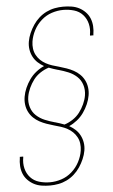

<svg xmlns="http://www.w3.org/2000/svg" viewBox="-64 -873 627 1065"><g transform="rotate(-5 250.0 -340.0)"><path d="M171 151Q147 151 124.5 147.5Q102 144 82.5 134Q63 124 47.5 108Q32 92 24 72Q16 52 14.5 29Q13 6 17 -17V-22H36V-17Q30 14 37 43.5Q44 73 63.5 94.5Q83 116 112 124.5Q141 133 172 133Q204 133 236 122.5Q268 112 294 89Q320 66 336 35.5Q352 5 357 -27Q360 -47 357.5 -66.5Q355 -86 346 -102.5Q337 -119 324 -131.5Q311 -144 294.5 -153Q278 -162 259.5 -168Q241 -174 222 -179Q201 -185 181 -192Q161 -199 142.5 -209Q124 -219 109 -233.5Q94 -248 84.5 -266.5Q75 -285 72 -307Q69 -329 73 -352Q77 -376 87.5 -400Q98 -424 113.5 -446Q129 -468 150.5 -485Q172 -502 195 -512Q177 -522 161.5 -536Q146 -550 136 -569Q126 -588 122.5 -610Q119 -632 123 -655Q127 -678 137 -701Q147 -724 161 -745Q175 -766 194 -783Q213 -800 235.5 -811Q258 -822 282 -826.5Q306 -831 329 -831Q353 -831 375.5 -827.5Q398 -824 417.5 -814Q437 -804 452.5 -788Q468 -772 476 -752Q484 -732 485.5 -709Q487 -686 483 -663V-658H464V-663Q470 -694 463 -723.5Q456 -753 436.5 -774.5Q417 -796 388 -804.5Q359 -813 328 -813Q296 -813 264 -802.5Q232 -792 206 -769Q180 -746 164 -715.5Q148 -685 143 -653Q140 -633 142.5 -613.5Q145 -594 154 -577.5Q163 -561 176 -548.5Q189 -536 205.5 -527Q222 -518 240.5 -512Q259 -506 278 -501Q299 -495 319 -488Q339 -481 357.5 -471Q376 -461 391 -446.5Q406 -432 415.5 -413.5Q425 -395 428 -373Q431 -351 427 -328Q423 -304 412.5 -280Q402 -256 386.5 -234Q371 -212 349.5 -195Q328 -178 305 -168Q323 -158 338.5 -144Q354 -130 364 -111Q374 -92 377.5 -70Q381 -48 377 -25Q373 -2 363 21Q353 44 339 65Q325 86 306 103Q287 120 264.5 131Q242 142 218 146.5Q194 151 171 151ZM280 -179Q305 -187 327.5 -202Q350 -217 365.5 -237.5Q381 -258 392 -282Q403 -306 407 -330Q412 -360 403.5 -388Q395 -416 374.5 -435Q354 -454 327.5 -465Q301 -476 272 -484H271Q258 -488 245 -492Q232 -496 220 -501Q195 -493 172.5 -478Q150 -463 134.5 -442.5Q119 -422 108 -398Q97 -374 93 -350Q88 -320 96.5 -292Q105 -264 125.5 -245Q146 -226 172.5 -215Q199 -204 228 -196H229Q242 -192 255 -188Q268 -184 280 -179Z"/></g></svg>

Font: Iosevka Thin Oblique
Style: Regular
Weight: 100
Italic angle: -9°
Monospace: yes
Designer: Belleve Invis
Foundry: Belleve Invis
Version: Version 32.5.0; ttfautohint (v1.8.4)